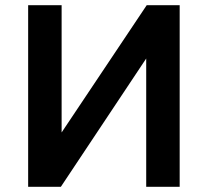

<svg xmlns="http://www.w3.org/2000/svg" viewBox="-20 -720 800 740"><path d="M88.5 0V-700H217.5V-209.5L545.5 -700H672.5V0H543.5V-494.5L214.5 0Z"/></svg>

Font: Geologica EX Med
Style: Regular
Weight: 500
Designer: Sindre Bremnes, Frode Helland
Foundry: Monokrom Skriftforlag AS
Version: Version 1.010;gftools[0.9.28]